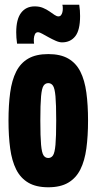

<svg xmlns="http://www.w3.org/2000/svg" viewBox="-20 -783 408 813"><path d="M16 -272.4Q16 -338.6 23.1 -391Q30.2 -443.4 48.5 -479.7Q66.8 -516 99.8 -535Q132.8 -554 184.4 -554Q236 -554 269 -535Q302 -516 320.3 -479.7Q338.6 -443.4 345.7 -391Q352.8 -338.6 352.8 -272.4Q352.8 -206.8 345.7 -154.4Q338.6 -102 320.3 -65.5Q302 -29 269 -9.5Q236 10 184.4 10Q132.8 10 99.8 -9.5Q66.8 -29 48.5 -65.5Q30.2 -102 23.1 -154.4Q16 -206.8 16 -272.4ZM150.8 -272.4Q150.8 -204 153.9 -170Q157 -136 164.4 -125Q171.8 -114 184.4 -114Q197 -114 204.4 -125Q211.8 -136 214.9 -170Q218 -204 218 -272.4Q218 -341.8 214.9 -375.4Q211.8 -409 204.4 -420Q197 -431 184.4 -431Q171.8 -431 164.4 -420Q157 -409 153.9 -375.4Q150.8 -341.8 150.8 -272.4ZM52.3 -598Q50.3 -610.8 49.5 -623.3Q48.7 -635.8 48.7 -646.2Q48.7 -701.6 69.4 -728.8Q90.1 -756 127.1 -756Q146.7 -756 162 -749.6Q177.3 -743.2 189.3 -734.8Q201.3 -726.4 210.7 -720Q220.1 -713.6 227.3 -713.6Q234.1 -713.6 238.1 -718.4Q242.1 -723.2 244 -730.6Q245.9 -738 245.9 -745.6Q245.9 -750 245.6 -754.8Q245.3 -759.6 244.1 -763H315.5Q317.5 -750.6 318.3 -738.4Q319.1 -726.2 319.1 -714.8Q319.1 -655.4 298.7 -629.5Q278.3 -603.6 242.7 -603.6Q230.9 -603.6 215.8 -610.3Q200.7 -617 186 -625.1Q171.3 -633.2 159.2 -639.9Q147.1 -646.6 141.5 -646.6Q131.9 -646.6 128 -638.2Q124.1 -629.8 123.3 -619Q122.9 -612.4 123.3 -607.1Q123.7 -601.8 124.3 -598Z"/></svg>

Font: Georama ExtraCondensed Thin
Style: Regular
Weight: 100
Width: 2
Designer: Jean-Baptiste Levee
Foundry: Production Type
Version: Version 1.001